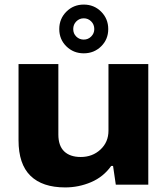

<svg xmlns="http://www.w3.org/2000/svg" viewBox="-20 -807 732 839"><path d="M346 -574Q301 -574 270 -604.5Q239 -635 239 -680Q239 -725 270 -756Q301 -787 346 -787Q391 -787 422 -756Q453 -725 453 -680Q453 -635 422 -604.5Q391 -574 346 -574ZM346 -634Q365 -634 378.5 -647.5Q392 -661 392 -680Q392 -700 378.5 -713.5Q365 -727 346 -727Q327 -727 313.5 -713.5Q300 -700 300 -680Q300 -660 313.5 -647Q327 -634 346 -634ZM265 12Q165 12 113 -39Q61 -90 61 -194V-527H235V-219Q235 -170 260.5 -145.5Q286 -121 333 -121Q384 -121 419 -153.5Q454 -186 454 -236V-527H628V0H486L474 -82H466Q432 -34 378 -11Q324 12 265 12Z"/></svg>

Font: Archivo SemiExpanded ExtraBold
Style: Regular
Weight: 800
Width: 6
Designer: Hector Gatti
Foundry: Omnibus-Type
Version: Version 2.001; ttfautohint (v1.8.3)